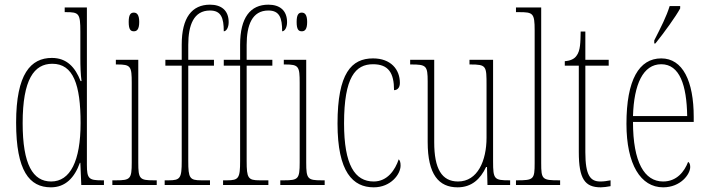

<svg xmlns="http://www.w3.org/2000/svg" viewBox="-20 -792 3033 822"><path d="M198 10C260 10 299 -31 322 -95H324L328 0H425V-20H415C361 -20 352 -27 352 -86V-760H257V-740H262C318 -740 324 -735 324 -656V-544C324 -509 325 -476 329 -445H325C302 -504 266 -544 202 -544C112 -544 49 -476 49 -267C49 -60 106 10 198 10ZM199 -15C121 -15 77 -87 77 -265C77 -452 126 -519 204 -519C294 -519 325 -429 325 -265C325 -103 281 -15 199 -15Z M553 -658C566 -658 576 -666 576 -698C576 -729 566 -738 553 -738C539 -738 531 -729 531 -698C531 -666 539 -658 553 -658ZM461 0H651V-20H638C578 -20 572 -26 572 -96V-536H476V-516H482C540 -516 544 -508 544 -437V-96C544 -26 538 -20 477 -20H461Z M685 0H879V-20H842C792 -20 786 -29 786 -103V-511H896V-536H786V-600C786 -684 809 -747 879 -747C927 -747 938 -715 938 -658C949 -658 959 -674 959 -697C959 -748 927 -772 879 -772C802 -772 758 -717 758 -601V-536H688V-511H758V-103C758 -29 752 -20 702 -20H685Z M935 0H1129V-20H1092C1042 -20 1036 -29 1036 -103V-511H1146V-536H1036V-600C1036 -684 1059 -747 1129 -747C1177 -747 1188 -715 1188 -658C1199 -658 1209 -674 1209 -697C1209 -748 1177 -772 1129 -772C1052 -772 1008 -717 1008 -601V-536H938V-511H1008V-103C1008 -29 1002 -20 952 -20H935Z M1272 -658C1285 -658 1295 -666 1295 -698C1295 -729 1285 -738 1272 -738C1258 -738 1250 -729 1250 -698C1250 -666 1258 -658 1272 -658ZM1180 0H1370V-20H1357C1297 -20 1291 -26 1291 -96V-536H1195V-516H1201C1259 -516 1263 -508 1263 -437V-96C1263 -26 1257 -20 1196 -20H1180Z M1580 10C1653 10 1695 -46 1695 -83C1695 -98 1692 -105 1687 -110C1672 -65 1639 -15 1580 -15C1499 -15 1453 -86 1453 -264C1453 -462 1502 -517 1577 -517C1643 -517 1667 -480 1667 -406C1679 -406 1692 -414 1692 -437C1692 -495 1653 -542 1577 -542C1485 -542 1425 -479 1425 -263C1425 -55 1491 10 1580 10Z M1939 10C2000 10 2037 -26 2061 -77H2065L2067 0H2164V-20H2162C2096 -20 2091 -24 2091 -101V-536H1990V-516H1993C2063 -516 2063 -510 2063 -426V-203C2063 -104 2025 -15 1941 -15C1871 -15 1839 -70 1839 -183V-536H1736V-516H1740C1805 -516 1811 -511 1811 -443V-184C1811 -44 1859 10 1939 10Z M2189 0H2378V-20H2374C2301 -20 2297 -24 2297 -94V-760H2189V-740H2202C2262 -740 2269 -736 2269 -662V-94C2269 -24 2265 -20 2192 -20H2189Z M2552 10C2563 10 2579 8 2594 5V-20C2577 -17 2566 -15 2550 -15C2508 -15 2486 -40 2486 -140V-511H2586V-536H2486V-657H2466C2465 -610 2465 -575 2448 -553C2439 -540 2423 -532 2398 -530V-511H2458V-141C2458 -26 2484 10 2552 10Z M2781 -619V-606H2786C2824 -653 2873 -721 2892 -756V-766H2847C2833 -721 2811 -678 2781 -619ZM2819 10C2894 10 2935 -46 2935 -77C2935 -90 2931 -96 2926 -99C2910 -57 2877 -15 2819 -15C2739 -15 2690 -97 2690 -270H2950V-291C2950 -445 2903 -542 2811 -542C2716 -542 2662 -450 2662 -262C2662 -88 2723 10 2819 10ZM2922 -295H2690C2694 -431 2733 -517 2811 -517C2890 -517 2920 -427 2922 -295Z"/></svg>

Font: Noto Serif Hebrew ExtraCondensed Thin
Style: Regular
Weight: 100
Width: 2
Designer: Monotype Design Team
Foundry: Monotype Imaging Inc.
Version: Version 2.004